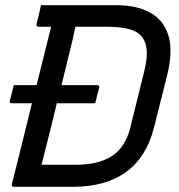

<svg xmlns="http://www.w3.org/2000/svg" viewBox="-20 -720 690 740"><path d="M33 -392H121Q135 -448 149 -504.5Q163 -561 177 -617H129Q118 -617 121 -628Q126 -647 130 -664Q134 -681 138 -700H428Q505 -700 557.5 -672Q610 -644 629 -583.5Q648 -523 623 -425L574 -230Q516 0 260 0H34Q23 0 26 -11Q45 -87 64.5 -165Q84 -243 103 -322H26Q15 -322 18 -333Q23 -350 26 -363Q29 -376 33 -392ZM140 -85H272Q360 -85 412 -119Q464 -153 483 -231L536 -446Q549 -497 545 -531Q541 -565 521 -585Q490 -617 389 -617H271Q266 -598 262.5 -579.5Q259 -561 254 -543Q245 -505 235.5 -467.5Q226 -430 217 -392H354Q365 -392 362 -381Q358 -367 354.5 -352.5Q351 -338 347 -322H199Q185 -263 170 -203.5Q155 -144 140 -85Z"/></svg>

Font: Recursive Sn Lnr St
Style: Italic
Weight: 400
Italic angle: -15°
Version: Version 1.079;hotconv 1.0.112;makeotfexe 2.5.65598; ttfautoh